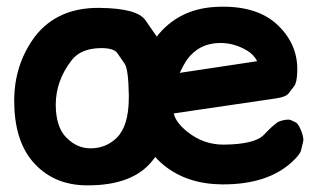

<svg xmlns="http://www.w3.org/2000/svg" viewBox="-20 -536 937 580"><path d="M281.7 -390.6Q323.2 -391.6 334.5 -375.5Q345.7 -359.4 356.7 -343.3Q367.7 -327.1 369.1 -251Q369.1 -245.6 369.1 -239.7Q368.7 -155.8 333 -120.1Q300.3 -87.9 252.9 -87.9Q212.9 -87.9 180.7 -120.1Q148.4 -152.3 148.4 -220.7Q148.9 -293 196.8 -354.5Q224.1 -389.2 281.7 -390.6ZM86.4 -426.8Q22.9 -341.8 22.9 -231.9Q22.9 -115.2 77.1 -49.8Q138.7 23.4 242.2 23.9Q381.8 24.9 441.4 -51.8Q493.2 -114.7 493.7 -231.9Q494.1 -366.7 469.2 -402.8Q444.3 -439 419.2 -475.1Q394 -511.2 279.3 -512.2Q154.3 -513.2 86.4 -426.8ZM814 -238.8Q843.8 -243.2 852.1 -254.2Q860.4 -265.1 868.7 -275.9Q877 -286.6 877.9 -319.8Q880.9 -399.4 821.3 -458Q756.3 -522 630.4 -515.1Q508.8 -508.3 441.9 -409.7Q389.6 -332.5 389.6 -231.9Q390.1 -106.9 474.1 -37.6Q544.4 20 650.4 21Q788.1 22 862.8 -47.4Q886.2 -68.8 889.4 -82Q892.6 -95.2 895.8 -108.4Q898.9 -121.6 886.2 -149.4Q879.4 -163.6 872.6 -166.7Q865.7 -169.9 858.9 -173.1Q852.1 -176.3 836.4 -172.9Q822.3 -169.9 815.7 -164.6Q809.1 -159.2 802.2 -153.6Q795.4 -147.9 777.3 -128.9Q750 -100.1 656.2 -99.1Q594.7 -98.6 544.9 -138.7Q510.7 -166.5 504.9 -193.4ZM543.5 -354Q581.1 -406.2 645.5 -406.2Q688.5 -406.2 727.1 -382.8Q747.6 -370.1 756.8 -351.1L522.9 -315.9Q537.1 -344.7 543.5 -354Z"/></svg>

Font: Comic Relief
Style: Bold
Weight: 700
Designer: Jeff Davis
Foundry: Loudifier
Version: Version 1.200; ttfautohint (v1.8.4.7-5d5b)